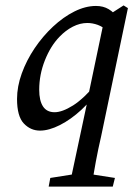

<svg xmlns="http://www.w3.org/2000/svg" viewBox="-20 -472 500 710"><path d="M128 11Q93 11 68 -15.5Q43 -42 43 -106Q43 -152 60.5 -200.5Q78 -249 108 -293.5Q138 -338 176 -373.5Q214 -409 255 -429.5Q296 -450 335 -450Q362 -450 382 -438Q402 -426 425 -398L382 -354Q361 -373 341.5 -380Q322 -387 303 -387Q276 -387 249.5 -373.5Q223 -360 200 -336Q167 -302 146 -249Q125 -196 125 -140Q125 -100 139 -78.5Q153 -57 182 -57Q210 -57 250 -82Q290 -107 343 -170L349 -148Q320 -102 281 -66Q242 -30 201.5 -9.5Q161 11 128 11ZM160 218 166 186 274 169H296L405 186L397 218ZM453 -442 354 32Q343 79 334.5 125Q326 171 319 218H236L304 -101L306 -116L367 -407L437 -452Z"/></svg>

Font: Lisu Bosa Medium
Style: Italic
Weight: 500
Italic angle: -19°
Designer: David Morse, Annie Olsen, Victor Gaultney, Frank Grießhammer (Latin)
Foundry: SIL International
Version: Version 2.000